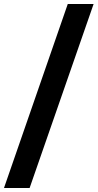

<svg xmlns="http://www.w3.org/2000/svg" viewBox="-51 -833 491 966"><path d="M290 -813H420L98 113H-31Z"/></svg>

Font: Alexandria SemiBold
Style: Regular
Weight: 600
Designer: Mohamed Gaber
Foundry: Kief Type Foundry
Version: Version 5.100